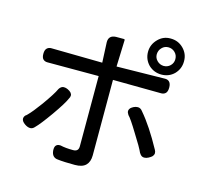

<svg xmlns="http://www.w3.org/2000/svg" viewBox="-124 -963 1248 1178"><g transform="rotate(15 500.0 -373.5)"><path d="M877.9 -709Q877.9 -734.4 860.4 -751.5Q842.8 -768.6 818.4 -768.6Q793.9 -768.6 777.3 -751Q760.7 -734.4 759.8 -709Q759.8 -684.6 777.3 -668Q793.9 -651.4 818.4 -650.4Q843.8 -650.4 860.8 -667.5Q877.9 -684.6 877.9 -709ZM737.3 -627.9Q704.1 -662.1 704.1 -709.5Q704.1 -756.8 739.3 -792Q771.5 -824.2 815.4 -824.2Q817.4 -824.2 818.4 -824.2Q866.2 -824.2 899.4 -791Q932.6 -757.8 932.6 -711.9Q932.6 -710 932.6 -709Q932.6 -662.1 899.4 -627.9Q866.2 -595.7 818.8 -595.7Q771.5 -595.7 737.3 -627.9ZM444.3 -701.2Q444.3 -723.6 456.1 -734.9Q467.8 -746.1 490.2 -747.1H542Q543.9 -747.1 545.4 -745.6Q546.9 -744.1 546.9 -742.2L541 -572.3L848.6 -577.1Q865.2 -577.1 875 -567.4Q886.7 -555.7 886.7 -530.8Q886.7 -505.9 876 -495.1Q865.2 -484.4 848.6 -484.4L541 -487.3V-7.8Q541 33.2 519 55.2Q497.1 77.1 450.2 77.1Q377.9 77.1 340.8 72.3Q323.2 71.3 312 60.1Q300.8 48.8 298.8 25.4Q298.8 22.5 298.8 19.5Q298.8 1 307.1 -7.3Q315.4 -15.6 328.1 -15.6Q331.1 -15.6 335 -15.6Q367.2 -7.8 416 -7.8Q433.6 -7.8 441.9 -16.1Q450.2 -24.4 450.2 -41V-487.3H125Q107.4 -487.3 97.2 -497.6Q86.9 -507.8 86.9 -531.7Q86.9 -555.7 97.7 -566.4Q108.4 -577.1 125 -577.1L450.2 -572.3Q444.3 -699.2 444.3 -701.2ZM688.5 -346.7Q694.3 -352.5 706.5 -358.9Q718.8 -365.2 732.4 -365.2Q750 -365.2 762.7 -347.7Q829.1 -270.5 900.4 -139.6Q906.2 -129.9 906.2 -119.1Q906.2 -108.4 895.5 -96.7Q888.7 -90.8 875.5 -83.5Q862.3 -76.2 848.6 -76.2Q830.1 -76.2 819.3 -95.7Q819.3 -95.7 818.4 -95.7Q803.7 -129.9 753.9 -208Q706.1 -287.1 687.5 -304.7Q687.5 -305.7 687.5 -305.7Q679.7 -316.4 679.7 -326.7Q679.7 -336.9 688.5 -346.7ZM316.4 -327.1Q316.4 -317.4 309.6 -306.6Q295.9 -273.4 238.3 -191.4Q180.7 -110.4 155.3 -85.9Q142.6 -70.3 126.5 -70.3Q110.4 -70.3 91.8 -83Q69.3 -98.6 69.3 -115.2Q69.3 -127 79.1 -137.7Q80.1 -137.7 82.5 -139.6Q85 -141.6 90.8 -147.5Q117.2 -173.8 162.1 -235.4Q217.8 -313.5 231.4 -344.7Q234.4 -350.6 240.2 -356.4Q250 -366.2 262.7 -366.2Q275.4 -366.2 287.1 -360.4Q316.4 -346.7 316.4 -327.1Z"/></g></svg>

Font: TaiwanPearl
Style: Regular
Weight: 400
Version: Version 2.102